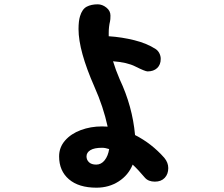

<svg xmlns="http://www.w3.org/2000/svg" viewBox="-20 -816 1040 890"><path d="M760 -37Q760 -9 743.5 8.5Q727 26 698 26Q668 26 652 8Q620 -30 595 -53Q575 -4 530 25Q485 54 427 54Q345 54 299.5 15Q254 -24 254 -91Q254 -133 281.5 -164.5Q309 -196 354.5 -213Q400 -230 453 -230Q470 -230 479 -229Q459 -321 418 -413Q344 -581 344 -681Q344 -719 351 -741Q361 -774 382 -785Q403 -796 433 -796Q454 -796 473 -781Q492 -766 492 -744Q492 -724 490 -717Q484 -692 484 -664V-648Q545 -644 603 -629.5Q661 -615 701 -589Q712 -582 718.5 -569.5Q725 -557 725 -543Q725 -516 708.5 -500.5Q692 -485 664 -485Q653 -485 607 -508Q570 -527 504 -532Q516 -492 535 -448Q594 -323 606 -190Q683 -151 742 -84Q760 -62 760 -37ZM486 -125Q468 -131 453 -131Q417 -131 399 -120Q381 -109 381 -91Q381 -75 392.5 -64Q404 -53 426 -53Q449 -53 465 -73Q481 -93 486 -125Z"/></svg>

Font: Tsukimi Rounded
Style: Bold
Weight: 700
Designer: Takashi Funayama
Foundry: Takashi Funayama
Version: Version 1.032; ttfautohint (v1.8.3)